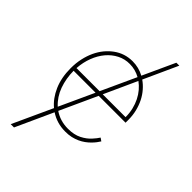

<svg xmlns="http://www.w3.org/2000/svg" viewBox="-275 -818 1114 1114"><g transform="rotate(45 282.0 -261.0)"><path d="M74.6 204.5H47.6L159.4 -39.1Q116.1 -74.9 89.8 -134.6Q63.9 -193.9 63.9 -271.3Q63.9 -313.2 72.1 -350.3Q80.3 -387.4 94.8 -418.5Q109.4 -449.6 129.6 -474.3Q149.9 -498.9 174.4 -516.7Q225.5 -554 289.8 -554Q340.6 -554 384.6 -530.2L475.1 -727.3H499.3L404.1 -518.1Q427.6 -502.1 447.6 -479Q467.7 -456 482.1 -427.6Q496.4 -399.1 504.6 -365.8Q512.8 -332.4 512.8 -295.5V-272.7H292.3L188.2 -45.1Q237.6 -11.4 301.1 -11.4Q351.2 -11.4 385.7 -29.1Q403.1 -38 416.7 -48.3Q430.4 -58.6 440.7 -70Q461.3 -92.7 471.6 -109.4L490.1 -96.6Q484 -86.6 475 -74.8Q465.9 -62.9 453.8 -50.8Q441.8 -38.7 426.3 -27.3Q410.9 -16 392 -7.3Q373.2 1.4 350.5 6.6Q327.8 11.7 301.1 11.4Q233 11.4 179 -24.5ZM277 -295.5 375 -508.9Q334.5 -531.2 289.8 -531.2Q248.6 -531.6 213.1 -513.5Q177.6 -495.4 150.7 -463.6Q123.9 -431.8 107.4 -388.7Q90.9 -345.5 87.4 -295.5ZM490.1 -295.5Q490.1 -329.2 482.8 -359.4Q475.5 -389.6 462.7 -415.1Q449.9 -440.7 432.4 -461.3Q414.8 -481.9 394.2 -496.8L302.6 -295.5ZM169 -60 266.7 -272.7H86.6Q87 -210.2 106.9 -154.1Q127.1 -98.4 169 -60Z"/></g></svg>

Font: Linik Sans Thin
Style: Regular
Weight: 100
Designer: Fonts by Rasmus Andersson / Changes by Cristiano Sobral with parts from Marc Monis
Foundry: rsms
Version: Version 3.020; ttfautohint (v1.6)